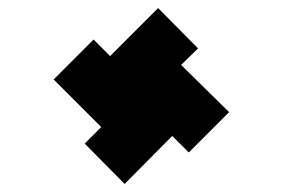

<svg xmlns="http://www.w3.org/2000/svg" viewBox="-20 -495 700 476"><path d="M289 -39 190 -139 231 -180 113 -298 212 -397 253 -356 372 -475 471 -375 429 -334 548 -217 448 -117 407 -158Z"/></svg>

Font: Archivo SemiExpanded Light
Style: Regular
Weight: 300
Width: 6
Designer: Hector Gatti
Foundry: Omnibus-Type
Version: Version 2.001